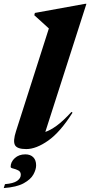

<svg xmlns="http://www.w3.org/2000/svg" viewBox="-70 -765 472 1002"><path d="M185 -616.5Q171.5 -629 151 -647.5Q130.5 -666 109 -685.5L112 -697.5L373.5 -745H381L166.5 -76.5Q192.5 -85 225.8 -109Q259 -133 303 -181L308.5 -177Q244.5 -75.5 181.5 -31.2Q118.5 13 67 13Q19 13 8 -8Q-3 -29 13.5 -80ZM-14.5 106Q-14.5 80 7.2 60.2Q29 40.5 62 40.5Q88.5 40.5 103.5 55.5Q118.5 70.5 118.5 98Q118.5 119.5 104.5 145.2Q90.5 171 54 191.2Q17.5 211.5 -50.5 216.5L-44 196Q0 192.5 19.2 179Q38.5 165.5 38.5 147Q38.5 131 25.2 124.2Q12 117.5 -1.2 114.5Q-14.5 111.5 -14.5 106Z"/></svg>

Font: Newsreader 72pt
Style: Bold Italic
Weight: 700
Italic angle: -17°
Designer: Hugues Gentile
Foundry: Production Type
Version: Version 1.003; ttfautohint (v1.8.3)